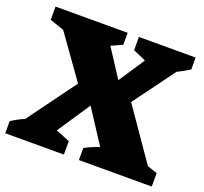

<svg xmlns="http://www.w3.org/2000/svg" viewBox="-121 -791 983 926"><g transform="rotate(20 370.0 -328.5)"><path d="M-6 0V-62Q26 -83 61 -98L242 -345L86 -564L13 -589V-657H383V-596Q355 -582 326 -570L419 -427L507 -560L441 -589V-657H732V-596Q701 -576 669 -561L513 -349L695 -86L746 -69V0H372V-62Q408 -81 447 -94L335 -266L223 -98L295 -69V0Z"/></g></svg>

Font: Piazzolla ExtraBold
Style: Regular
Weight: 800
Designer: Juan Pablo del Peral
Foundry: Huerta Tipografica
Version: Version 1.330